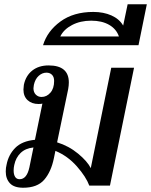

<svg xmlns="http://www.w3.org/2000/svg" viewBox="-20 -871 709 901"><path d="M609 -553 496 0H399Q384 -41 341 -90Q298 -139 240 -163L233 -129Q220 -65 187.5 -27.5Q155 10 89 10Q46 10 26.5 -11Q7 -32 7 -66Q7 -84 11 -99Q20 -145 51.5 -177Q83 -209 144 -215L179 -385Q175 -383 161 -383Q129 -383 109.5 -401Q90 -419 90 -451Q90 -457 92 -473Q101 -516 131.5 -540Q162 -564 208 -564Q303 -564 303 -484Q303 -470 300 -453L248 -203Q303 -186 346.5 -150Q390 -114 406 -82L502 -553ZM234 -491Q234 -510 224 -520Q214 -530 198 -530Q178 -530 161.5 -515Q145 -500 139 -473Q137 -461 137 -457Q137 -438 148 -427Q159 -416 175 -416Q199 -416 216.5 -436Q234 -456 234 -491ZM118 -86 137 -179Q99 -175 76.5 -153Q54 -131 47 -97Q44 -84 44 -71Q44 -52 51 -41Q58 -30 72 -30Q106 -30 118 -86Z M418 -815Q466 -815 503 -798.5Q540 -782 558 -751L579 -851H669L630 -659H182Q202 -725 263.5 -770Q325 -815 418 -815ZM538 -700Q526 -735 492 -754.5Q458 -774 408 -774Q357 -774 318 -753.5Q279 -733 263 -700Z"/></svg>

Font: Trirong Medium
Style: Italic
Weight: 500
Italic angle: -12°
Designer: Katatrad Team
Foundry: CadsonDemak
Version: Version 1.001